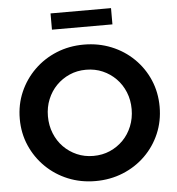

<svg xmlns="http://www.w3.org/2000/svg" viewBox="-59 -945 932 1012"><g transform="rotate(-5 406.5 -439.5)"><path d="M406 11Q328 11 261 -16.5Q194 -44 143.5 -93.5Q93 -143 64.5 -208.5Q36 -274 36 -350Q36 -426 64.5 -491.5Q93 -557 143.5 -606.5Q194 -656 261 -683.5Q328 -711 406 -711Q484 -711 551.5 -683.5Q619 -656 669.5 -606.5Q720 -557 748 -491.5Q776 -426 776 -350Q776 -274 748 -208.5Q720 -143 669.5 -93.5Q619 -44 551.5 -16.5Q484 11 406 11ZM406 -122Q454 -122 494 -139.5Q534 -157 564 -187.5Q594 -218 611 -260Q628 -302 628 -350Q628 -399 611 -440.5Q594 -482 564 -512.5Q534 -543 494 -560.5Q454 -578 406 -578Q359 -578 319 -560.5Q279 -543 249 -512.5Q219 -482 202 -440.5Q185 -399 185 -351Q185 -302 202 -260Q219 -218 249 -187.5Q279 -157 319 -139.5Q359 -122 406 -122ZM246 -804V-890H566V-804Z"/></g></svg>

Font: Red Hat Display ExtraBold
Style: Regular
Weight: 800
Designer: Pentagram, MCKL
Foundry: Pentagram, MCKL
Version: Version 1.023